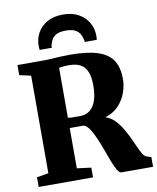

<svg xmlns="http://www.w3.org/2000/svg" viewBox="-104 -1073 942 1153"><g transform="rotate(-10 367.0 -497.0)"><path d="M37 0V-59L108.5 -71V-666L38.5 -681.5V-743H190.5Q222 -743 248 -744.8Q274 -746.5 300.5 -748Q327 -749.5 360 -749.5Q466 -749.5 529.2 -728.5Q592.5 -707.5 620.2 -663.8Q648 -620 648 -551Q648 -510.5 633 -468.2Q618 -426 586.5 -392.2Q555 -358.5 504.5 -342.5Q534.5 -333 558 -309.8Q581.5 -286.5 599.8 -256.5Q618 -226.5 633 -195Q648 -163.5 660 -135.8Q672 -108 683.2 -89.8Q694.5 -71.5 706 -68.5L734.5 -59V0H542Q529.5 0 517 -21Q504.5 -42 491.5 -75.5Q478.5 -109 464.8 -147.5Q451 -186 435.5 -222Q420 -258 403.5 -283.5Q387 -309 368 -316Q358.5 -316 347 -316Q335.5 -316 324 -316Q312.5 -316 301.8 -316Q291 -316 282 -316V-70.5L368.5 -59.5V0ZM357 -376Q390.5 -376 415.2 -394.8Q440 -413.5 453 -451Q466 -488.5 466 -544.5Q466 -592 454 -624.2Q442 -656.5 415 -672.5Q388 -688.5 343.5 -688.5Q328.5 -688.5 317.2 -687.8Q306 -687 297.5 -685.8Q289 -684.5 282 -683.5V-378.5Q289.5 -377 304.5 -376.5Q319.5 -376 334.5 -376Q349.5 -376 357 -376ZM360 -994.5Q416.5 -994.5 455.5 -972.2Q494.5 -950 515 -913.8Q535.5 -877.5 535.5 -834.5Q535.5 -827.5 535.2 -821.5Q535 -815.5 534 -809.5H460.5Q460.5 -812 460.2 -815.8Q460 -819.5 459 -823.5Q455.5 -839.5 447.2 -856.2Q439 -873 418.8 -884.8Q398.5 -896.5 360 -896.5Q321 -896.5 300.8 -884.8Q280.5 -873 272.5 -856Q264.5 -839 260.5 -823.5Q260 -819.5 259.8 -815.8Q259.5 -812 259.5 -809.5H185.5Q185 -815.5 184.5 -821.8Q184 -828 184 -835Q184 -878 204.2 -914.2Q224.5 -950.5 263.8 -972.5Q303 -994.5 360 -994.5Z"/></g></svg>

Font: Merriweather 36pt Black
Style: Regular
Weight: 900
Version: Version 2.100